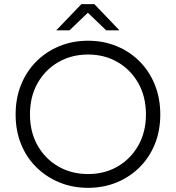

<svg xmlns="http://www.w3.org/2000/svg" viewBox="-20 -894 847 924"><path d="M403.8 10Q477.8 10 541.2 -16Q604.6 -42 651.8 -89Q699.1 -136 725.2 -200.5Q751.4 -265 751.4 -343Q751.4 -421 725.2 -486Q699.1 -551 651.8 -598.5Q604.6 -646 541.2 -672Q477.8 -698 403.8 -698Q329.7 -698 266.2 -672Q202.7 -646 155.1 -598.5Q107.4 -551 81.3 -486Q55.2 -421 55.2 -343Q55.2 -265 81.3 -200.5Q107.4 -136 155.1 -89Q202.7 -42 266.2 -16Q329.7 10 403.8 10ZM403.8 -56.4Q324.2 -56.4 260.8 -92.8Q197.5 -129.3 160.8 -194.1Q124.2 -258.9 124.2 -343Q124.2 -428.9 160.8 -493.7Q197.5 -558.5 260.8 -595Q324.2 -631.6 403.8 -631.6Q483.4 -631.6 546.2 -595Q609 -558.5 645.7 -493.7Q682.4 -428.9 682.4 -343Q682.4 -258.9 645.7 -194.1Q609 -129.3 546.2 -92.8Q483.4 -56.4 403.8 -56.4ZM371.5 -874 250.8 -748H314.4L402.8 -832.7L491.1 -748H554.8L434.1 -874Z"/></svg>

Font: Roundo Variable
Style: Regular
Weight: 200
Designer: Shiva Nallaperumal
Foundry: Indian Type Foundry
Version: Version 2.000